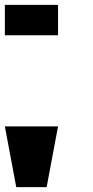

<svg xmlns="http://www.w3.org/2000/svg" viewBox="-20 -645 384 790"><path d="M218.8 -125 171.9 125H46.9L0 -125ZM218.8 -625V-500H0V-625Z"/></svg>

Font: CraftyPE
Style: Regular
Weight: 400
Designer: Erek Butcher
Foundry: Haunted Coop
Version: Version 0.018;April 4, 2024;FontCreator 15.0.0.2962 64-bit